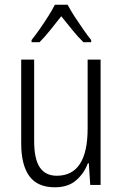

<svg xmlns="http://www.w3.org/2000/svg" viewBox="-20 -785 521 815"><path d="M407 -532V0H363L357 -92H353Q337 -49 303 -19.5Q269 10 213 10Q139 10 104.5 -37.5Q70 -85 70 -176V-532H125V-186Q125 -110 149 -74.5Q173 -39 221 -39Q352 -39 352 -240V-532ZM267 -765Q279 -742 297.5 -713.5Q316 -685 335 -658Q354 -631 367 -615V-606H334Q311 -628 287 -658Q263 -688 240 -716Q218 -688 193.5 -657.5Q169 -627 148 -606H114V-615Q130 -635 148.5 -661.5Q167 -688 184.5 -715.5Q202 -743 213 -765Z"/></svg>

Font: Noto Sans Khmer Condensed Light
Style: Regular
Weight: 300
Width: 3
Designer: Danh Hong and the Monotype Design Team
Foundry: Monotype Imaging Inc.
Version: Version 2.004; ttfautohint (v1.8.4.7-5d5b)